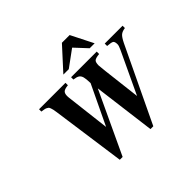

<svg xmlns="http://www.w3.org/2000/svg" viewBox="-202 -1139 1407 1407"><g transform="rotate(-45 502.0 -435.0)"><path d="M1003.9 -662.1V-638.2Q972.7 -633.8 956.8 -620.1Q940.9 -606.4 920.9 -565.9L642.1 18.1H612.8L550.8 -465.8L324.2 18.1H294.9L214.8 -555.2Q211.4 -576.2 209.7 -585.2Q208 -594.2 203.9 -605.2Q199.7 -616.2 196.3 -619.6Q192.9 -623 183.8 -627.7Q174.8 -632.3 165.5 -633.8Q156.2 -635.3 138.2 -638.2V-662.1H412.1V-637.2Q377 -633.8 364.5 -622.6Q352.1 -611.3 352.1 -585L353 -568.8L394 -223.1L541 -530.8Q540 -575.2 534.4 -595.5Q528.8 -615.7 514.9 -625Q501 -634.3 470.2 -638.2V-662.1H735.8V-637.2Q696.8 -633.3 685.3 -622.8Q673.8 -612.3 673.8 -580.1Q673.8 -571.3 680.2 -516.1L714.8 -223.1L867.2 -546.9Q881.8 -577.6 881.8 -591.8Q881.8 -619.1 871.3 -626.7Q860.8 -634.3 818.8 -637.2V-662.1ZM716.8 -715.8 628.9 -810.1 500 -715.8H443.8L601.1 -888.2H681.2L768.1 -715.8Z"/></g></svg>

Font: Accordance
Style: Bold-Italic
Weight: 700
Italic angle: -11°
Version: Version 1.2 (build January 31, 2020) Miklal Software Solutio